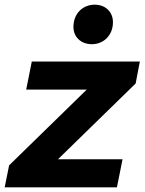

<svg xmlns="http://www.w3.org/2000/svg" viewBox="-39 -801 618 821"><path d="M354 -612C404 -612 444 -650 444 -706C444 -749 413 -781 366 -781C315 -781 275 -743 275 -686C275 -643 307 -612 354 -612ZM559 -538H97L73 -418H332L0 -94L-19 0H461L485 -120H209L541 -444Z"/></svg>

Font: AWKNG-Font
Style: Bold Italic
Weight: 700
Italic angle: -11.3°
Designer: Awakening Church
Foundry: Awakening Church
Version: Version 1.700;PS 001.700;hotconv 1.0.88;makeotf.lib2.5.64775